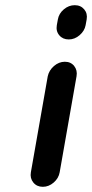

<svg xmlns="http://www.w3.org/2000/svg" viewBox="-20 -721 355 740"><path d="M99 -57 164 -427Q169 -450 188 -466.5Q207 -483 230 -483Q253 -483 266 -466.5Q279 -450 275 -427L210 -57Q206 -34 187 -17.5Q168 -1 145 -1Q122 -1 108.5 -17.5Q95 -34 99 -57ZM199 -624 203 -646Q207 -669 226 -685Q245 -701 268 -701Q291 -701 304.5 -685Q318 -669 314 -646L310 -624Q306 -602 287 -585.5Q268 -569 245 -569Q222 -569 208.5 -585Q195 -601 199 -624Z"/></svg>

Font: Quicksand
Style: Bold Italic
Weight: 700
Italic angle: -12°
Designer: Andrew Paglinawan
Foundry: Andrew Paglinawan
Version: 1.002